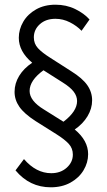

<svg xmlns="http://www.w3.org/2000/svg" viewBox="-20 -735 454 817"><path d="M355 -79Q355 -43 335.5 -10.5Q316 22 280 42Q244 62 196 62Q106 62 46 -10L82 -58Q134 2 198 2Q238 2 264 -21.5Q290 -45 290 -77Q290 -104 272.5 -123Q255 -142 220 -164L131 -220Q83 -251 62.5 -280.5Q42 -310 42 -344Q42 -380 61.5 -412Q81 -444 117 -468Q60 -516 60 -574Q60 -610 79 -642.5Q98 -675 133.5 -695Q169 -715 216 -715Q262 -715 300 -696.5Q338 -678 361 -652L327 -604Q307 -625 277.5 -640Q248 -655 216 -655Q175 -655 149.5 -632Q124 -609 124 -576Q124 -549 141.5 -530Q159 -511 194 -489L283 -432Q331 -402 351.5 -372.5Q372 -343 372 -308Q372 -273 352.5 -240.5Q333 -208 298 -184Q355 -137 355 -79ZM250 -217Q308 -261 308 -305Q308 -326 293.5 -345Q279 -364 247 -384L165 -436Q106 -393 106 -348Q106 -306 167 -269Z"/></svg>

Font: Museo Sans Light
Style: Regular
Weight: 300
Designer: Jos Buivenga
Foundry: Jos Buivenga & Rosetta Type Foundry (extension, remastering)
Version: Version 3.600;PS 1.000;hotconv 1.0.88;makeotf.lib2.5.647800;